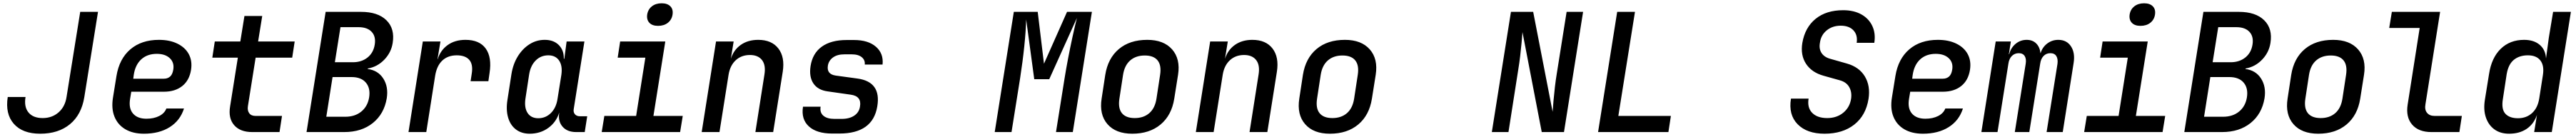

<svg xmlns="http://www.w3.org/2000/svg" viewBox="-20 -802 15640 832"><path d="M224 10Q117 10 64 -50Q11 -110 27 -213H135Q125 -153 153 -119Q181 -85 239 -85Q296 -85 335.5 -119.5Q375 -154 384 -213L467 -730H575L492 -213Q475 -106 405 -48Q335 10 224 10Z M854 10Q787 10 741 -17Q695 -44 675 -93.5Q655 -143 666 -210L687 -340Q704 -445 771.5 -502.5Q839 -560 945 -560Q1010 -560 1057 -537Q1104 -514 1126 -473.5Q1148 -433 1140 -379Q1130 -314 1086.5 -279.5Q1043 -245 975 -245H777L770 -203Q760 -145 787 -113Q814 -81 869 -81Q914 -81 946.5 -97.5Q979 -114 990 -143H1097Q1074 -70 1010.5 -30Q947 10 854 10ZM789 -324H975Q997 -324 1012 -336.5Q1027 -349 1032 -379Q1039 -422 1011 -448.5Q983 -475 932 -475Q874 -475 837.5 -441.5Q801 -408 792 -347Z M1511 0Q1438 0 1401.5 -42Q1365 -84 1377 -156L1424 -452H1269L1284 -550H1439L1464 -705H1572L1547 -550H1769L1754 -452H1532L1485 -157Q1481 -131 1493 -114.5Q1505 -98 1531 -98H1692L1677 0Z M1841 0 1957 -730H2172Q2274 -730 2326 -679Q2378 -628 2364 -541Q2355 -483 2313 -439.5Q2271 -396 2213 -386L2212 -383Q2275 -375 2307 -325Q2339 -275 2328 -205Q2312 -110 2243.5 -55Q2175 0 2070 0ZM2013 -424H2122Q2175 -424 2211 -452.5Q2247 -481 2255 -531Q2263 -580 2236.5 -608.5Q2210 -637 2157 -637H2047ZM1961 -93H2076Q2135 -93 2173.5 -124.5Q2212 -156 2221 -210Q2230 -266 2201.5 -300Q2173 -334 2114 -334H1999Z M2460 0 2547 -550H2654L2636 -442H2637Q2654 -497 2698 -528.5Q2742 -560 2806 -560Q2891 -560 2929 -507Q2967 -454 2952 -358L2945 -309H2837L2844 -355Q2853 -411 2829 -438.5Q2805 -466 2753 -466Q2699 -466 2665.5 -434.5Q2632 -403 2622 -343L2568 0Z M3196 10Q3146 10 3112 -16Q3078 -42 3064.5 -89Q3051 -136 3061 -197L3085 -352Q3095 -414 3124 -460.5Q3153 -507 3195 -533.5Q3237 -560 3287 -560Q3341 -560 3372.5 -528.5Q3404 -497 3403 -445H3406L3420 -550H3528L3463 -139Q3460 -120 3470.5 -108Q3481 -96 3500 -96H3545L3530 0H3478Q3424 0 3395.5 -32.5Q3367 -65 3375 -117V-118Q3357 -60 3308.5 -25Q3260 10 3196 10ZM3248 -84Q3293 -84 3325 -116Q3357 -148 3365 -203L3388 -347Q3396 -402 3374.5 -434Q3353 -466 3309 -466Q3263 -466 3231.5 -434Q3200 -402 3192 -347L3170 -203Q3162 -148 3183 -116Q3204 -84 3248 -84Z M3633 0 3649 -98H3842L3898 -452H3730L3745 -550H4019L3947 -98H4125L4109 0ZM3975 -645Q3940 -645 3922.5 -663.5Q3905 -682 3909 -713Q3914 -745 3937.5 -763.5Q3961 -782 3997 -782Q4032 -782 4050 -763.5Q4068 -745 4063 -713Q4058 -682 4034.5 -663.5Q4011 -645 3975 -645Z M4240 0 4327 -550H4434L4417 -445Q4434 -499 4477.5 -529.5Q4521 -560 4583 -560Q4665 -560 4705.5 -507.5Q4746 -455 4732 -366L4674 0H4566L4621 -350Q4630 -407 4606 -437.5Q4582 -468 4533 -468Q4481 -468 4446.5 -436Q4412 -404 4403 -347L4348 0Z M5032 9Q4938 9 4890.5 -34.5Q4843 -78 4855 -154H4962Q4956 -119 4978.5 -99.5Q5001 -80 5046 -80H5090Q5137 -80 5166.5 -100Q5196 -120 5201 -155Q5212 -218 5145 -227L5005 -247Q4945 -255 4918 -295.5Q4891 -336 4901 -401Q4913 -478 4969 -518.5Q5025 -559 5120 -559H5165Q5251 -559 5298 -518Q5345 -477 5338 -410H5230Q5233 -437 5212 -454.5Q5191 -472 5151 -472H5106Q5063 -472 5037 -453Q5011 -434 5006 -403Q4998 -351 5054 -343L5186 -325Q5331 -305 5306 -156Q5279 9 5076 9Z M6019 0 6135 -730H6280L6318 -415L6458 -730H6609L6493 0H6391L6443 -326Q6452 -382 6464.5 -447.5Q6477 -513 6491 -577Q6505 -641 6518 -693L6350 -321H6259L6210 -684Q6208 -613 6198.5 -521Q6189 -429 6173 -326L6121 0Z M6854 10Q6754 10 6703.5 -48Q6653 -106 6668 -203L6690 -347Q6706 -448 6772.5 -504Q6839 -560 6945 -560Q7045 -560 7096 -502Q7147 -444 7132 -348L7109 -203Q7093 -102 7026 -46Q6959 10 6854 10ZM6869 -85Q6923 -85 6957.5 -115Q6992 -145 7001 -203L7023 -347Q7032 -405 7008 -435Q6984 -465 6930 -465Q6876 -465 6841.5 -435Q6807 -405 6798 -347L6776 -203Q6767 -145 6791 -115Q6815 -85 6869 -85Z M7240 0 7327 -550H7434L7417 -445Q7434 -499 7477.5 -529.5Q7521 -560 7583 -560Q7665 -560 7705.5 -507.5Q7746 -455 7732 -366L7674 0H7566L7621 -350Q7630 -407 7606 -437.5Q7582 -468 7533 -468Q7481 -468 7446.5 -436Q7412 -404 7403 -347L7348 0Z M8054 10Q7954 10 7903.5 -48Q7853 -106 7868 -203L7890 -347Q7906 -448 7972.5 -504Q8039 -560 8145 -560Q8245 -560 8296 -502Q8347 -444 8332 -348L8309 -203Q8293 -102 8226 -46Q8159 10 8054 10ZM8069 -85Q8123 -85 8157.5 -115Q8192 -145 8201 -203L8223 -347Q8232 -405 8208 -435Q8184 -465 8130 -465Q8076 -465 8041.5 -435Q8007 -405 7998 -347L7976 -203Q7967 -145 7991 -115Q8015 -85 8069 -85Z M9037 0 9153 -730H9288L9406 -123Q9408 -151 9411.5 -191.5Q9415 -232 9420 -274.5Q9425 -317 9431 -353L9491 -730H9591L9475 0H9340L9223 -607Q9221 -580 9217.5 -541.5Q9214 -503 9209 -461Q9204 -419 9198 -383L9138 0Z M9682 0 9798 -730H9906L9805 -98H10124L10109 0Z M11057 10Q10950 10 10893.5 -47.5Q10837 -105 10853 -203H10960Q10951 -148 10982 -116.5Q11013 -85 11073 -85Q11131 -85 11170.5 -117.5Q11210 -150 11218 -202Q11224 -242 11207 -272.5Q11190 -303 11151 -314L11051 -342Q10979 -362 10944.5 -414.5Q10910 -467 10922 -541Q10938 -635 11002.5 -687.5Q11067 -740 11170 -740Q11234 -740 11279.5 -715Q11325 -690 11346.5 -645Q11368 -600 11359 -542H11252Q11259 -589 11232.5 -617.5Q11206 -646 11155 -646Q11105 -646 11070 -617.5Q11035 -589 11029 -543Q11022 -506 11038.5 -480.5Q11055 -455 11091 -445L11193 -416Q11267 -395 11301.5 -338Q11336 -281 11324 -202Q11308 -101 11237.5 -45.5Q11167 10 11057 10Z M11654 10Q11587 10 11541 -17Q11495 -44 11475 -93.5Q11455 -143 11466 -210L11487 -340Q11504 -445 11571.5 -502.5Q11639 -560 11745 -560Q11810 -560 11857 -537Q11904 -514 11926 -473.5Q11948 -433 11940 -379Q11930 -314 11886.5 -279.5Q11843 -245 11775 -245H11577L11570 -203Q11560 -145 11587 -113Q11614 -81 11669 -81Q11714 -81 11746.5 -97.5Q11779 -114 11790 -143H11897Q11874 -70 11810.5 -30Q11747 10 11654 10ZM11589 -324H11775Q11797 -324 11812 -336.5Q11827 -349 11832 -379Q11839 -422 11811 -448.5Q11783 -475 11732 -475Q11674 -475 11637.5 -441.5Q11601 -408 11592 -347Z M12009 0 12096 -550H12188L12176 -473H12178Q12188 -512 12217 -536Q12246 -560 12284 -560Q12320 -560 12342 -538Q12364 -516 12368 -478Q12379 -515 12408.5 -537.5Q12438 -560 12476 -560Q12527 -560 12553 -520.5Q12579 -481 12569 -419L12503 0H12405L12471 -414Q12475 -444 12464 -461.5Q12453 -479 12428 -479Q12403 -479 12386.5 -462Q12370 -445 12366 -415L12300 0H12212L12278 -414Q12283 -444 12272 -461.5Q12261 -479 12236 -479Q12211 -479 12194 -462Q12177 -445 12173 -415L12107 0Z M12633 0 12649 -98H12842L12898 -452H12730L12745 -550H13019L12947 -98H13125L13109 0ZM12975 -645Q12940 -645 12922.5 -663.5Q12905 -682 12909 -713Q12914 -745 12937.5 -763.5Q12961 -782 12997 -782Q13032 -782 13050 -763.5Q13068 -745 13063 -713Q13058 -682 13034.5 -663.5Q13011 -645 12975 -645Z M13241 0 13357 -730H13572Q13674 -730 13726 -679Q13778 -628 13764 -541Q13755 -483 13713 -439.5Q13671 -396 13613 -386L13612 -383Q13675 -375 13707 -325Q13739 -275 13728 -205Q13712 -110 13643.5 -55Q13575 0 13470 0ZM13413 -424H13522Q13575 -424 13611 -452.5Q13647 -481 13655 -531Q13663 -580 13636.5 -608.5Q13610 -637 13557 -637H13447ZM13361 -93H13476Q13535 -93 13573.5 -124.5Q13612 -156 13621 -210Q13630 -266 13601.5 -300Q13573 -334 13514 -334H13399Z M14054 10Q13954 10 13903.5 -48Q13853 -106 13868 -203L13890 -347Q13906 -448 13972.5 -504Q14039 -560 14145 -560Q14245 -560 14296 -502Q14347 -444 14332 -348L14309 -203Q14293 -102 14226 -46Q14159 10 14054 10ZM14069 -85Q14123 -85 14157.5 -115Q14192 -145 14201 -203L14223 -347Q14232 -405 14208 -435Q14184 -465 14130 -465Q14076 -465 14041.5 -435Q14007 -405 13998 -347L13976 -203Q13967 -145 13991 -115Q14015 -85 14069 -85Z M14741 0Q14663 0 14624 -45.5Q14585 -91 14597 -167L14670 -632H14485L14501 -730H14794L14705 -169Q14699 -136 14714.5 -117Q14730 -98 14760 -98H14926L14911 0Z M15213 10Q15160 10 15124 -16Q15088 -42 15072 -88.5Q15056 -135 15066 -197L15091 -352Q15106 -451 15162 -505.5Q15218 -560 15304 -560Q15363 -560 15398.5 -530Q15434 -500 15437 -447L15454 -573L15480 -730H15588L15472 0H15365L15382 -104Q15363 -49 15319.5 -19.5Q15276 10 15213 10ZM15267 -84Q15318 -84 15352.5 -115.5Q15387 -147 15396 -205L15418 -346Q15427 -403 15403 -434.5Q15379 -466 15327 -466Q15275 -466 15241.5 -438.5Q15208 -411 15198 -351L15175 -200Q15165 -139 15190 -111.5Q15215 -84 15267 -84Z"/></svg>

Font: JetBrains Mono NL SemiBold
Style: Italic
Weight: 600
Italic angle: -9°
Monospace: yes
Designer: Philipp Nurullin, Konstantin Bulenkov
Foundry: JetBrains
Version: Version 2.305; ttfautohint (v1.8.4.7-5d5b)